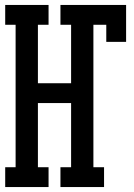

<svg xmlns="http://www.w3.org/2000/svg" viewBox="-20 -755 540 775"><path d="M1 0V-80H43V-655H1V-735H176V-655H133V-419H267V-655H224V-735H489V-586H409V-655H357V-80H400V0H224V-80H267V-339H133V-80H176V0Z"/></svg>

Font: Iosevka Curly Slab Medium
Style: Regular
Weight: 500
Monospace: yes
Designer: Belleve Invis
Foundry: Belleve Invis
Version: Version 22.1.2; ttfautohint (v1.8.4)